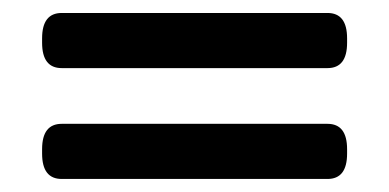

<svg xmlns="http://www.w3.org/2000/svg" viewBox="-20 -374 600 296"><path d="M484.9 -354Q515.1 -354 515.1 -314.9V-308.1Q515.1 -269 484.9 -269H75.2Q44.9 -269 44.9 -308.1V-314.9Q44.9 -354 75.2 -354ZM484.9 -183.1Q515.1 -183.1 515.1 -144V-137.2Q515.1 -98.1 484.9 -98.1H75.2Q44.9 -98.1 44.9 -137.2V-144Q44.9 -183.1 75.2 -183.1Z"/></svg>

Font: Asap Symbol
Style: Regular
Weight: 900
Designer: Tania Quindós, Elena González Miranda, Marcela Romero, Pablo Cosgaya
Foundry: Omnibus-Type
Version: Version 1.000;PS 001.000;hotconv 1.0.70;makeotf.lib2.5.58329